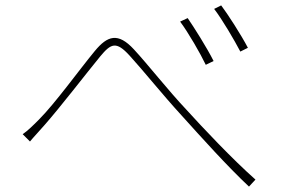

<svg xmlns="http://www.w3.org/2000/svg" viewBox="-20 -728 1040 711"><path d="M64 -231 91 -204C104 -220 127 -244 145 -265C204 -332 297 -453 351 -519C391 -567 410 -577 460 -522C506 -472 584 -375 652 -301C725 -220 822 -112 902 -37L926 -63C841 -138 728 -258 671 -321C602 -394 528 -489 476 -545C417 -609 378 -596 331 -539C274 -470 184 -345 124 -285C101 -262 84 -245 64 -231ZM675 -661 647 -648C677 -608 722 -530 742 -488L771 -502C746 -552 697 -629 675 -661ZM799 -708 773 -695C803 -656 848 -579 870 -537L898 -551C873 -599 822 -678 799 -708Z"/></svg>

Font: Source Han Sans JP VF
Style: Regular
Weight: 250
Designer: Ryoko NISHIZUKA 西塚涼子 (kana, bopomofo & ideographs); Paul D. Hunt (Latin, Greek & Cyrillic); Sandoll Communications 산돌커뮤니
Foundry: Adobe
Version: Version 2.004;hotconv 1.0.118;makeotfexe 2.5.65603